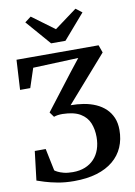

<svg xmlns="http://www.w3.org/2000/svg" viewBox="-104 -1042 782 1115"><g transform="rotate(-10 287.0 -484.0)"><path d="M241 9Q188.5 9 144.8 0.8Q101 -7.5 70.2 -17.2Q39.5 -27 25 -32L45.5 -203H110L137 -72.5Q141.5 -68.5 154.5 -61.8Q167.5 -55 189.5 -49.2Q211.5 -43.5 242.5 -43.5Q283 -43.5 314.8 -56.2Q346.5 -69 368.5 -92.5Q390.5 -116 401.8 -148.8Q413 -181.5 413 -220.5Q413 -266 398 -303Q383 -340 345.8 -362.5Q308.5 -385 241.5 -386.5Q226 -386.5 213.5 -384.8Q201 -383 190 -379L169 -408L327 -613.5L388 -691L120.5 -680.5L83 -567H23L33 -743H517L533 -698L296.5 -428.5Q316 -428.5 335.2 -427Q354.5 -425.5 372.5 -422.5Q412 -416 444.5 -401.5Q477 -387 500.8 -364.2Q524.5 -341.5 537.8 -310.2Q551 -279 551 -238Q551 -182.5 531.2 -137Q511.5 -91.5 472.2 -58.8Q433 -26 375.2 -8.5Q317.5 9 241 9ZM247.5 -802 121 -948 157.5 -975.5 289.5 -878 421.5 -975.5 458 -947.5 332 -802Z"/></g></svg>

Font: Merriweather 48pt SemiBold
Style: Regular
Weight: 600
Version: Version 2.100